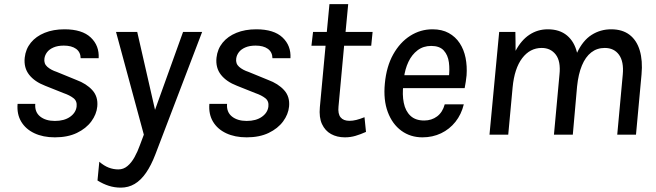

<svg xmlns="http://www.w3.org/2000/svg" viewBox="-20 -632 3078 901"><path d="M237.5 12.5Q182 12.5 141.2 -6.8Q100.5 -26 79.5 -61.2Q58.5 -96.5 62.5 -144.5H145.5Q142.5 -106 168.5 -85.2Q194.5 -64.5 237.5 -64.5Q281.5 -64.5 308.8 -83.8Q336 -103 339.5 -132Q342.5 -157.5 325 -171.2Q307.5 -185 278.5 -195L192 -229.5Q142.5 -248.5 116.8 -281.2Q91 -314 96 -361.5Q100.5 -402 124.8 -431.8Q149 -461.5 189.5 -478Q230 -494.5 282.5 -494.5Q365.5 -494.5 406 -456Q446.5 -417.5 443 -359H358.5Q358 -387.5 337 -402.8Q316 -418 279.5 -418Q250.5 -418 230.8 -409.2Q211 -400.5 200.8 -386.8Q190.5 -373 188.5 -357.5Q185 -333.5 202 -318.5Q219 -303.5 246.5 -294.5L338 -257Q385.5 -239.5 413.2 -209Q441 -178.5 436.5 -132Q433 -95.5 408.5 -62.2Q384 -29 340.8 -8.2Q297.5 12.5 237.5 12.5Z M547 248.5Q517.5 248.5 490.8 240Q464 231.5 437.5 215L446 127Q468 146 490 154.5Q512 163 535.5 163Q559.5 163 578.2 147.2Q597 131.5 611.5 105.2Q626 79 637 48L655 0L524.5 -482H624L707.5 -116.5L839 -482H928.5L709.5 91.5Q689.5 144 665.2 179Q641 214 611.8 231.2Q582.5 248.5 547 248.5Z M1137.5 12.5Q1082 12.5 1041.2 -6.8Q1000.5 -26 979.5 -61.2Q958.5 -96.5 962.5 -144.5H1045.5Q1042.5 -106 1068.5 -85.2Q1094.5 -64.5 1137.5 -64.5Q1181.5 -64.5 1208.8 -83.8Q1236 -103 1239.5 -132Q1242.5 -157.5 1225 -171.2Q1207.5 -185 1178.5 -195L1092 -229.5Q1042.5 -248.5 1016.8 -281.2Q991 -314 996 -361.5Q1000.5 -402 1024.8 -431.8Q1049 -461.5 1089.5 -478Q1130 -494.5 1182.5 -494.5Q1265.5 -494.5 1306 -456Q1346.5 -417.5 1343 -359H1258.5Q1258 -387.5 1237 -402.8Q1216 -418 1179.5 -418Q1150.5 -418 1130.8 -409.2Q1111 -400.5 1100.8 -386.8Q1090.5 -373 1088.5 -357.5Q1085 -333.5 1102 -318.5Q1119 -303.5 1146.5 -294.5L1238 -257Q1285.5 -239.5 1313.2 -209Q1341 -178.5 1336.5 -132Q1333 -95.5 1308.5 -62.2Q1284 -29 1240.8 -8.2Q1197.5 12.5 1137.5 12.5Z M1598.5 12.5Q1561.5 12.5 1533.5 -3Q1505.5 -18.5 1491 -49.8Q1476.5 -81 1481 -129L1509.5 -435.5L1530 -417.5H1441.5L1449 -482H1536L1511.5 -459.5L1526 -612.5H1614L1599.5 -459.5L1579 -482H1728.5L1722 -417.5H1572L1596.5 -435.5L1568.5 -132Q1565 -98 1578.2 -81.5Q1591.5 -65 1620 -65Q1635 -65 1652.2 -69.2Q1669.5 -73.5 1690.5 -82L1697.5 -13Q1672 -1.5 1648.2 5.5Q1624.5 12.5 1598.5 12.5Z M1962.5 12.5Q1906 12.5 1863.5 -18.5Q1821 -49.5 1799.8 -106.2Q1778.5 -163 1786 -240.5Q1793.5 -320 1825.2 -376.8Q1857 -433.5 1905 -464Q1953 -494.5 2009.5 -494.5Q2054 -494.5 2085.8 -477Q2117.5 -459.5 2137.2 -429.5Q2157 -399.5 2164.8 -360.5Q2172.5 -321.5 2169.5 -278.5Q2168 -264.5 2165.8 -249Q2163.5 -233.5 2160.5 -218.5H1848.5L1873 -235.5Q1867 -188 1874.8 -149.5Q1882.5 -111 1906 -88.8Q1929.5 -66.5 1970.5 -66.5Q2005.5 -66.5 2031.2 -85.8Q2057 -105 2067 -142.5H2156.5Q2145 -95 2117.2 -60.2Q2089.5 -25.5 2049.8 -6.5Q2010 12.5 1962.5 12.5ZM1875.5 -266 1856 -279H2110.5L2086 -267.5Q2091 -305.5 2086.5 -339.5Q2082 -373.5 2062.5 -395Q2043 -416.5 2003.5 -416.5Q1966.5 -416.5 1939.5 -396Q1912.5 -375.5 1896.5 -341.5Q1880.5 -307.5 1875.5 -266Z M2277 0 2322.5 -482H2398.5Q2399 -459.5 2399.2 -437.8Q2399.5 -416 2399.5 -393.5Q2426 -443.5 2464.5 -469Q2503 -494.5 2550.5 -494.5Q2606 -494.5 2640.8 -465.5Q2675.5 -436.5 2688 -384.5Q2715 -442 2756.2 -468.2Q2797.5 -494.5 2848 -494.5Q2900.5 -494.5 2934.2 -468.8Q2968 -443 2982.2 -395.2Q2996.5 -347.5 2990.5 -282.5L2964.5 0H2876.5L2902.5 -282.5Q2908 -343 2884.8 -375Q2861.5 -407 2818 -407Q2781.5 -407 2754.5 -386Q2727.5 -365 2710.8 -324.8Q2694 -284.5 2688 -226L2668 0H2579.5L2605.5 -282.5Q2612 -344.5 2588 -375.8Q2564 -407 2522 -407Q2467 -407 2430.5 -359Q2394 -311 2385.5 -221.5L2365 0Z"/></svg>

Font: Karla Medium
Style: Italic
Weight: 500
Italic angle: -8°
Designer: Jonathan Pinhorn
Version: Version 2.001